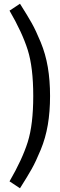

<svg xmlns="http://www.w3.org/2000/svg" viewBox="-20 -864 319 1028"><path d="M87 -844Q127 -781 149.5 -741Q172 -701 198 -638Q224 -575 236 -504.5Q248 -434 248 -350Q248 -266 236 -195.5Q224 -125 198 -62Q172 1 149.5 41Q127 81 87 144L31 107Q99 -10 128.5 -103.5Q158 -197 158 -350Q158 -503 128.5 -596.5Q99 -690 31 -807Z"/></svg>

Font: Fira Sans Condensed
Style: Regular
Weight: 400
Width: 3
Designer: Carrois Corporate & Edenspiekermann AG
Foundry: Carrois Corporate GbR & Edenspiekermann AG
Version: Version 4.202;PS 004.202;hotconv 1.0.88;makeotf.lib2.5.64775